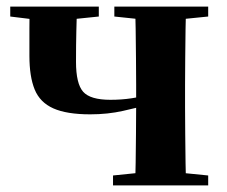

<svg xmlns="http://www.w3.org/2000/svg" viewBox="-20 -561 686 581"><path d="M253 -215Q182 -215 141.5 -233Q101 -251 85 -290Q69 -329 69 -392Q69 -441 69 -475Q69 -509 70 -541H213Q212 -505 211 -466Q210 -427 210 -374Q210 -308 231.5 -283.5Q253 -259 314 -259Q348 -259 377.5 -263.5Q407 -268 445 -278V-248Q399 -236 352.5 -225.5Q306 -215 253 -215ZM389 0Q390 -26 390.5 -68Q391 -110 391.5 -156.5Q392 -203 392 -239V-305Q392 -339 391.5 -385Q391 -431 390.5 -473.5Q390 -516 389 -541H543Q542 -516 541.5 -473.5Q541 -431 540.5 -385Q540 -339 540 -305V-236Q540 -202 540.5 -156Q541 -110 541.5 -68Q542 -26 543 0ZM11 -511V-541H279V-511L172 -500H101ZM322 0V-30L430 -41H500L610 -30V0ZM326 -511V-541H610V-511L501 -500H431Z"/></svg>

Font: Noto Serif JP ExtraBold
Style: Regular
Weight: 800
Designer: Ryoko NISHIZUKA 西塚涼子 (kana & ideographs); Frank Grießhammer (Latin, Greek & Cyrillic); Wenlong ZHANG 张文龙 (bopomofo); San
Foundry: Adobe
Version: Version 2.003-H1;hotconv 1.1.1;makeotfexe 2.6.0